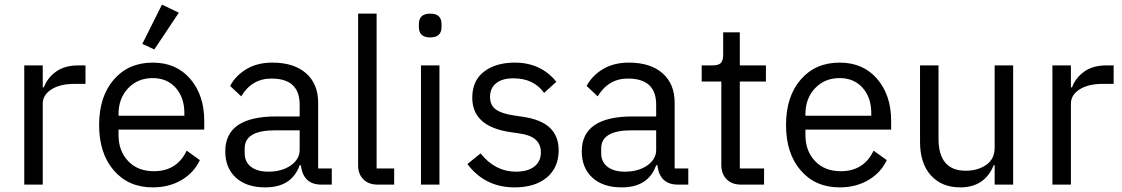

<svg xmlns="http://www.w3.org/2000/svg" viewBox="-20 -799 4857 831"><path d="M85 0V-516H165V-421H170Q185 -462 222.5 -489Q260 -516 319 -516H350V-436H303Q240 -436 202.5 -412Q165 -388 165 -350V0Z M648 -585 596 -609 681 -779 754 -744ZM641 12Q536 12 472.5 -61.5Q409 -135 409 -258Q409 -381 472.5 -454.5Q536 -528 641 -528Q743 -528 803.5 -457.5Q864 -387 864 -276V-238H493V-214Q493 -146 534.5 -102Q576 -58 646 -58Q746 -58 788 -147L845 -106Q820 -52 766 -20Q712 12 641 12ZM493 -298H778V-309Q778 -377 740.5 -419Q703 -461 641 -461Q576 -461 534.5 -417Q493 -373 493 -305Z M1128 12Q1047 12 1001 -30Q955 -72 955 -144Q955 -295 1175 -295H1277V-346Q1277 -459 1155 -459Q1070 -459 1024 -382L976 -427Q999 -471 1046 -499.5Q1093 -528 1159 -528Q1252 -528 1304.5 -482Q1357 -436 1357 -354V-70H1416V0H1371Q1295 0 1283 -78L1282 -84H1277Q1243 12 1128 12ZM1141 -56Q1200 -56 1238.5 -83Q1277 -110 1277 -150V-235H1171Q1039 -235 1039 -157V-136Q1039 -98 1066.5 -77Q1094 -56 1141 -56Z M1615 0Q1575 0 1552.5 -23Q1530 -46 1530 -83V-740H1610V-70H1686V0Z M1793 -682V-695Q1793 -740 1842 -740Q1891 -740 1891 -695V-682Q1891 -637 1842 -637Q1793 -637 1793 -682ZM1802 0V-516H1882V0Z M2207 12Q2079 12 2003 -89L2060 -135Q2123 -56 2213 -56Q2264 -56 2292.5 -78Q2321 -100 2321 -140Q2321 -208 2231 -221L2190 -227Q2024 -251 2024 -376Q2024 -450 2075 -489Q2126 -528 2208 -528Q2321 -528 2388 -445L2335 -397Q2290 -460 2202 -460Q2153 -460 2127 -438.5Q2101 -417 2101 -380Q2101 -344 2125 -326Q2149 -308 2200 -300L2240 -294Q2323 -282 2360.5 -245.5Q2398 -209 2398 -149Q2398 -74 2347 -31Q2296 12 2207 12Z M2671 12Q2590 12 2544 -30Q2498 -72 2498 -144Q2498 -295 2718 -295H2820V-346Q2820 -459 2698 -459Q2613 -459 2567 -382L2519 -427Q2542 -471 2589 -499.5Q2636 -528 2702 -528Q2795 -528 2847.5 -482Q2900 -436 2900 -354V-70H2959V0H2914Q2838 0 2826 -78L2825 -84H2820Q2786 12 2671 12ZM2684 -56Q2743 -56 2781.5 -83Q2820 -110 2820 -150V-235H2714Q2582 -235 2582 -157V-136Q2582 -98 2609.5 -77Q2637 -56 2684 -56Z M3187 0Q3147 0 3124.5 -23.5Q3102 -47 3102 -85V-446H3017V-516H3065Q3090 -516 3100 -526.5Q3110 -537 3110 -563V-659H3182V-516H3295V-446H3182V-70H3287V0Z M3614 12Q3509 12 3445.5 -61.5Q3382 -135 3382 -258Q3382 -381 3445.5 -454.5Q3509 -528 3614 -528Q3716 -528 3776.5 -457.5Q3837 -387 3837 -276V-238H3466V-214Q3466 -146 3507.5 -102Q3549 -58 3619 -58Q3719 -58 3761 -147L3818 -106Q3793 -52 3739 -20Q3685 12 3614 12ZM3466 -298H3751V-309Q3751 -377 3713.5 -419Q3676 -461 3614 -461Q3549 -461 3507.5 -417Q3466 -373 3466 -305Z M4136 12Q4056 12 4009 -40Q3962 -92 3962 -185V-516H4042V-199Q4042 -60 4160 -60Q4212 -60 4248.5 -85.5Q4285 -111 4285 -159V-516H4365V0H4285V-84H4281Q4242 12 4136 12Z M4535 0V-516H4615V-421H4620Q4635 -462 4672.5 -489Q4710 -516 4769 -516H4800V-436H4753Q4690 -436 4652.5 -412Q4615 -388 4615 -350V0Z"/></svg>

Font: Anuphan
Style: Regular
Weight: 400
Designer: Mike Abbink, Paul van der Laan, Pieter van Rosmalen, Mint Tantisuwanna
Foundry: Bold Monday; Cadson Demak
Version: Version 3.002;hotconv 1.0.109;makeotfexe 2.5.65596